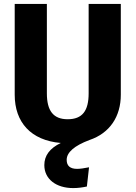

<svg xmlns="http://www.w3.org/2000/svg" viewBox="-20 -713 691 979"><path d="M432 -693V-237C432 -148 400 -105 325 -105C252 -105 219 -148 219 -237V-693H55V-230C55 -90 137 3 290 16C234 43 206 80 206 129C206 200 266 246 353 246C377 246 400 243 423 238L434 140C409 145 389 148 373 148C338 148 320 133 320 102C320 64 359 30 436 1C540 -34 596 -119 596 -230V-693Z"/></svg>

Font: Fira Sans
Style: Bold
Weight: 700
Designer: Carrois Corporate & Edenspiekermann AG
Foundry: Carrois Corporate GbR & Edenspiekermann AG
Version: Version 4.203